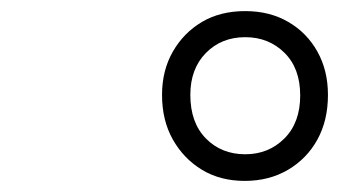

<svg xmlns="http://www.w3.org/2000/svg" viewBox="-20 -1035 611 346"><path d="M421 -709Q377 -709 344 -729Q311 -749 291.5 -783.5Q272 -818 272 -864Q272 -908 291.5 -942Q311 -976 344 -995.5Q377 -1015 422 -1015Q466 -1015 499.5 -995.5Q533 -976 552 -942Q571 -908 571 -864Q571 -818 552 -783.5Q533 -749 499 -729Q465 -709 421 -709ZM422 -757Q464 -757 492.5 -785.5Q521 -814 521 -863Q521 -912 492.5 -940Q464 -968 422 -968Q379 -968 351 -939.5Q323 -911 323 -864Q323 -814 351 -785.5Q379 -757 422 -757Z"/></svg>

Font: Playwrite US Trad ExtraLight
Style: Regular
Weight: 250
Designer: Veronika Burian, José Scaglione
Foundry: TypeTogether
Version: Version 1.003